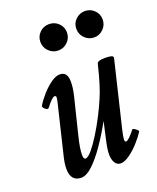

<svg xmlns="http://www.w3.org/2000/svg" viewBox="-123 -700 645 788"><g transform="rotate(-20 200.0 -306.0)"><path d="M96 13Q50 13 50 -43Q50 -65 58 -97L110 -313Q113 -327 113 -333Q113 -339 106 -339Q96 -339 68 -303Q65 -298 58 -301Q51 -304 46.5 -310.5Q42 -317 45 -321Q57 -341 76.5 -363Q96 -385 117.5 -400.5Q139 -416 157 -416Q190 -416 190 -373Q190 -362 188.5 -347.5Q187 -333 181 -308L144 -158Q136 -127 133 -106.5Q130 -86 130 -75Q130 -55 139 -55Q150 -55 168 -76.5Q186 -98 206.5 -131Q227 -164 245.5 -200Q264 -236 276 -265Q297 -312 319 -404Q322 -416 353 -416Q373 -416 381.5 -413.5Q390 -411 390 -404L321 -117Q314 -87 313.5 -75.5Q313 -64 319 -64Q330 -64 360 -102Q362 -104 368 -100.5Q374 -97 379.5 -92Q385 -87 383 -84Q370 -63 349.5 -40.5Q329 -18 307 -2.5Q285 13 269 13Q252 13 243.5 -1.5Q235 -16 235 -38Q235 -50 237 -63.5Q239 -77 245 -104L261 -175Q233 -124 203.5 -81.5Q174 -39 146.5 -13Q119 13 96 13ZM186 -510Q162 -510 145 -527Q128 -544 128 -568Q128 -592 145 -608.5Q162 -625 186 -625Q210 -625 227 -608.5Q244 -592 244 -568Q244 -544 227 -527Q210 -510 186 -510ZM343 -510Q319 -510 302 -527Q285 -544 285 -568Q285 -592 302 -608.5Q319 -625 343 -625Q366 -625 383 -608.5Q400 -592 400 -568Q400 -544 383 -527Q366 -510 343 -510Z"/></g></svg>

Font: Junicode Two Beta Condensed Medium
Style: Italic
Weight: 500
Width: 3
Italic angle: -9°
Version: Version 1.053; ttfautohint (v1.8.4)